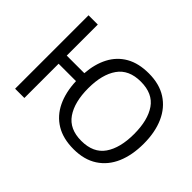

<svg xmlns="http://www.w3.org/2000/svg" viewBox="-134 -1018 1320 1320"><g transform="rotate(45 526.0 -357.5)"><path d="M990 -358Q990 -247 954.5 -164.5Q919 -82 848.5 -36Q778 10 675 10Q573 10 503.5 -32Q434 -74 397 -151Q360 -228 356 -333H187V0H97V-714H187V-412H358Q365 -507 402 -577.5Q439 -648 506.5 -686.5Q574 -725 673 -725Q776 -725 846.5 -679.5Q917 -634 953.5 -551.5Q990 -469 990 -358ZM450 -358Q450 -223 503.5 -145.5Q557 -68 672 -68Q789 -68 842.5 -145.5Q896 -223 896 -358Q896 -493 843 -569.5Q790 -646 674 -646Q558 -646 504 -569Q450 -492 450 -358Z"/></g></svg>

Font: Apis
Style: Regular
Weight: 400
Designer: Monotype Design Team
Foundry: Monotype Imaging Inc.
Version: Version 2.000; build 0001